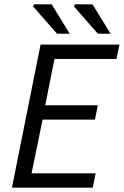

<svg xmlns="http://www.w3.org/2000/svg" viewBox="-20 -861 568 881"><path d="M34.8 0 166.1 -656.3H528L514.6 -590.6H229.9L187.6 -378H428.8L415.5 -312.2H175.5L124.8 -65.7H418.8L405.5 0ZM241.7 -706.3 131.6 -831.9 136.5 -841H217.1L300 -706.3ZM429.1 -706.3 319 -831.9 323.9 -841H404.5L487.4 -706.3Z"/></svg>

Font: Source Sans 3
Style: Italic
Weight: 200
Italic angle: -11°
Designer: Paul D. Hunt
Foundry: Adobe
Version: Version 3.046;hotconv 1.0.118;makeotfexe 2.5.65603